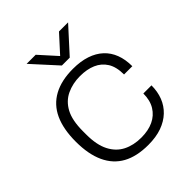

<svg xmlns="http://www.w3.org/2000/svg" viewBox="-204 -848 985 985"><g transform="rotate(-45 288.5 -356.0)"><path d="M301 12Q217 12 161.5 -18.5Q106 -49 77.5 -110.5Q49 -172 49 -263Q49 -354 77 -415Q105 -476 162 -507Q219 -538 303 -538Q358 -538 400 -524Q442 -510 470.5 -483.5Q499 -457 513.5 -419Q528 -381 528 -332H468Q468 -387 447 -420.5Q426 -454 389 -470Q352 -486 302 -486Q249 -486 205.5 -465.5Q162 -445 137.5 -399.5Q113 -354 113 -275V-251Q113 -176 137 -129.5Q161 -83 203.5 -61.5Q246 -40 302 -40Q353 -40 390 -57.5Q427 -75 448 -109Q469 -143 469 -193H528Q528 -148 513.5 -110.5Q499 -73 470 -45.5Q441 -18 399 -3Q357 12 301 12ZM153 -724H219L319 -613H287L388 -724H454L332 -590H275Z"/></g></svg>

Font: Archivo SemiExpanded ExtraLight
Style: Regular
Weight: 250
Width: 6
Designer: Hector Gatti
Foundry: Omnibus-Type
Version: Version 2.001